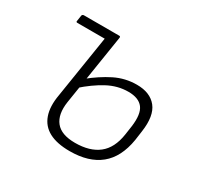

<svg xmlns="http://www.w3.org/2000/svg" viewBox="-114 -615 782 760"><g transform="rotate(30 277.5 -235.0)"><path d="M59 -443Q52 -443 54 -450L58 -476Q60 -482 67 -482H208L202 -443ZM286 12Q228 12 192 -7Q156 -26 142.5 -64.5Q129 -103 139 -159L189 -475Q190 -482 195 -482H228Q234 -482 233 -475L182 -152Q173 -92 199 -59.5Q225 -27 288 -27Q355 -27 394.5 -58Q434 -89 444 -155L450 -196Q458 -256 438 -282Q418 -308 371 -308Q322 -308 276.5 -283.5Q231 -259 185 -218L191 -263Q239 -302 286 -325.5Q333 -349 386 -349Q447 -349 476.5 -312Q506 -275 495 -199L489 -156Q475 -71 424 -29.5Q373 12 286 12Z"/></g></svg>

Font: Sofia Sans ExtraLight
Style: Italic
Weight: 250
Italic angle: -9°
Version: Version 4.100-B